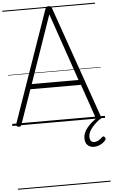

<svg xmlns="http://www.w3.org/2000/svg" viewBox="-98 -1206 1115 1898"><g transform="rotate(-5 460.0 -257.5)"><path d="M60 13Q44 10 40 3Q36 -4 40 -16L427 -1125Q431 -1138 438 -1143Q445 -1148 460 -1148Q474 -1148 481 -1143Q488 -1138 492 -1125L880 -16Q885 -4 880 3Q875 10 860 13Q846 15 839.5 10.5Q833 6 827 -10L711 -346H209L92 -10Q87 5 80.5 10Q74 15 60 13ZM227 -396H691L460 -1067ZM787 276Q749 276 724 253Q699 230 699 183Q699 157 709 132Q719 107 738 83Q757 59 783 36Q809 13 840 -8H880V-2Q856 16 833 36.5Q810 57 790.5 79.5Q771 102 760 125.5Q749 149 749 172Q749 201 761 215Q773 229 794 229Q810 229 831 219.5Q852 210 872 189Q878 182 885 181.5Q892 181 898 187Q906 194 907 202Q908 210 903 218Q891 235 871 248.5Q851 262 829 269Q807 276 787 276ZM0 623H920V633H0ZM0 -20H920V0H0ZM0 -505H920V-500H0ZM0 -1143H920V-1133H0Z"/></g></svg>

Font: Playwrite CL Guides
Style: Regular
Weight: 400
Designer: Veronika Burian, José Scaglione
Foundry: TypeTogether
Version: Version 1.003